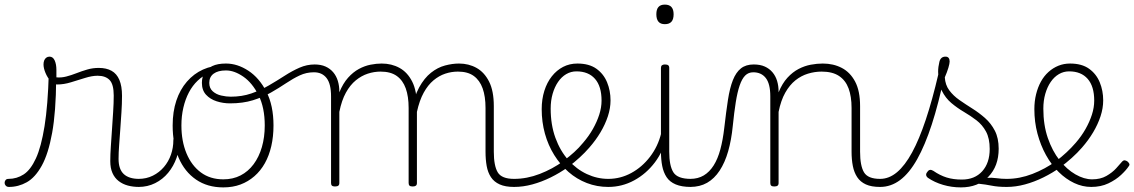

<svg xmlns="http://www.w3.org/2000/svg" viewBox="-94 -795 4926 834"><path d="M-55 17Q-64 17 -69 11.5Q-74 6 -74 -0.5Q-74 -7 -70 -12.5Q-66 -18 -57 -18Q-21 -18 9 -37.5Q39 -57 62 -107Q85 -157 99.5 -247Q114 -337 118 -478L150 -450Q149 -309 132.5 -218Q116 -127 87.5 -75.5Q59 -24 22.5 -3.5Q-14 17 -55 17ZM510 17Q484 17 461.5 11Q439 5 421.5 -8.5Q404 -22 394.5 -43.5Q385 -65 385 -95Q385 -124 387.5 -159.5Q390 -195 392.5 -233.5Q395 -272 397.5 -309.5Q400 -347 400 -380Q400 -429 382 -447.5Q364 -466 330 -466Q306 -466 275.5 -456.5Q245 -447 214 -437.5Q183 -428 154 -428Q139 -428 125.5 -443Q112 -458 103.5 -478.5Q95 -499 95 -515Q95 -525 98 -532.5Q101 -540 107 -544.5Q113 -549 121 -549Q136 -549 143.5 -532.5Q151 -516 151 -491Q151 -483 151 -475Q151 -467 151 -459Q172 -457 193.5 -462.5Q215 -468 238 -477Q261 -486 285 -493Q309 -500 335 -500Q368 -500 390.5 -487.5Q413 -475 424.5 -448Q436 -421 436 -379Q436 -344 433.5 -307Q431 -270 428.5 -233.5Q426 -197 423.5 -164.5Q421 -132 421 -105Q421 -60 443.5 -39Q466 -18 510 -18Q519 -18 523.5 -12.5Q528 -7 528 -0.5Q528 6 523.5 11.5Q519 17 510 17Z M508 17Q499 17 494 11.5Q489 6 489 -0.5Q489 -7 494 -12.5Q499 -18 508 -18Q542 -18 570 -32Q598 -46 618 -69.5Q638 -93 648.5 -123Q659 -153 659 -186Q659 -196 666 -199.5Q673 -203 679.5 -199.5Q686 -196 686 -186Q686 -146 673 -109.5Q660 -73 636.5 -44.5Q613 -16 580 0.5Q547 17 508 17Z M876 19Q807 19 757.5 -15Q708 -49 682 -109.5Q656 -170 656 -250Q656 -310 672 -358Q688 -406 718 -440.5Q748 -475 788 -493Q828 -511 876 -511Q882 -511 884 -505.5Q886 -500 884 -494.5Q882 -489 876 -489Q843 -489 815 -477.5Q787 -466 764.5 -444.5Q742 -423 726.5 -393.5Q711 -364 702.5 -327.5Q694 -291 694 -250Q694 -182 716 -129Q738 -76 778.5 -46Q819 -16 876 -16Q918 -16 951 -33Q984 -50 1007.5 -81.5Q1031 -113 1043.5 -156Q1056 -199 1056 -250Q1056 -328 1029 -381.5Q1002 -435 963 -462Q924 -489 888 -489Q879 -489 874 -493.5Q869 -498 869 -504Q869 -510 874 -514.5Q879 -519 888 -519Q937 -519 984.5 -488Q1032 -457 1063 -397Q1094 -337 1094 -250Q1094 -202 1084.5 -160.5Q1075 -119 1056.5 -86Q1038 -53 1011 -29.5Q984 -6 950.5 6.5Q917 19 876 19Z M905 -346Q875 -346 847 -355Q819 -364 801 -383.5Q783 -403 783 -435Q783 -460 794 -478.5Q805 -497 828 -508Q851 -519 887 -519Q896 -519 901 -514.5Q906 -510 906 -504Q906 -498 901 -493.5Q896 -489 887 -489Q853 -489 834 -475Q815 -461 815 -435Q815 -412 830 -398.5Q845 -385 867 -380Q889 -375 908 -375Q957 -375 997.5 -389Q1038 -403 1074 -424Q1110 -445 1142.5 -466Q1175 -487 1207 -501Q1239 -515 1273 -515Q1282 -515 1286.5 -510Q1291 -505 1290 -498Q1289 -491 1283.5 -486Q1278 -481 1269 -481Q1237 -481 1208 -467.5Q1179 -454 1148.5 -433.5Q1118 -413 1083 -393Q1048 -373 1004.5 -359.5Q961 -346 905 -346Z M1361 15Q1352 15 1348 11.5Q1344 8 1344 0V-376Q1344 -431 1324.5 -456Q1305 -481 1270 -481Q1261 -481 1256.5 -486Q1252 -491 1252.5 -498Q1253 -505 1258 -510Q1263 -515 1272 -515Q1300 -515 1320 -506Q1340 -497 1353.5 -481Q1367 -465 1373.5 -443.5Q1380 -422 1380 -397V-394Q1396 -433 1418 -457.5Q1440 -482 1465 -495.5Q1490 -509 1515.5 -514Q1541 -519 1564 -519Q1607 -519 1641.5 -500Q1676 -481 1696.5 -440.5Q1717 -400 1717 -334V0Q1717 8 1712.5 11.5Q1708 15 1699 15Q1689 15 1685 11.5Q1681 8 1681 0V-326Q1681 -376 1668.5 -411Q1656 -446 1629.5 -465Q1603 -484 1559 -484Q1531 -484 1503.5 -475Q1476 -466 1451.5 -446Q1427 -426 1408.5 -392.5Q1390 -359 1380 -309V0Q1380 8 1375.5 11.5Q1371 15 1361 15ZM2139 17Q2101 17 2076.5 6Q2052 -5 2038.5 -25.5Q2025 -46 2020 -74Q2015 -102 2015 -136V-326Q2015 -376 2002.5 -411Q1990 -446 1964 -465Q1938 -484 1895 -484Q1867 -484 1840 -475Q1813 -466 1789 -446Q1765 -426 1746.5 -392.5Q1728 -359 1717 -309H1693Q1704 -374 1726.5 -415Q1749 -456 1778 -479Q1807 -502 1839 -510.5Q1871 -519 1900 -519Q1942 -519 1976 -500Q2010 -481 2030.5 -440.5Q2051 -400 2051 -334V-136Q2051 -75 2068 -46.5Q2085 -18 2139 -18Q2145 -18 2148.5 -12.5Q2152 -7 2152 -0.5Q2152 6 2149 11.5Q2146 17 2139 17Z M2139 17Q2130 17 2125 11.5Q2120 6 2120 -0.5Q2120 -7 2125 -12.5Q2130 -18 2139 -18Q2195 -18 2250.5 -39.5Q2306 -61 2353 -95Q2358 -98 2363 -96Q2368 -94 2372 -89Q2376 -84 2377 -78Q2378 -72 2373 -69Q2338 -44 2298.5 -24.5Q2259 -5 2218.5 6Q2178 17 2139 17Z M2356 -98Q2379 -115 2400 -134Q2421 -153 2439 -175Q2464 -204 2481.5 -235Q2499 -266 2509 -297Q2519 -328 2519 -358Q2519 -420 2490.5 -452.5Q2462 -485 2410 -485Q2401 -485 2396.5 -490Q2392 -495 2393 -502Q2394 -509 2399.5 -514Q2405 -519 2414 -519Q2465 -519 2496.5 -496.5Q2528 -474 2543 -437.5Q2558 -401 2558 -359Q2558 -325 2546.5 -290Q2535 -255 2514.5 -220.5Q2494 -186 2466 -154Q2447 -132 2424 -111Q2401 -90 2376 -71Z M2548 17Q2499 17 2455 0Q2411 -17 2375.5 -48Q2340 -79 2313.5 -121.5Q2287 -164 2273 -214.5Q2259 -265 2259 -321Q2259 -364 2270.5 -400.5Q2282 -437 2303 -463.5Q2324 -490 2352 -504.5Q2380 -519 2414 -519Q2423 -519 2427.5 -514Q2432 -509 2431 -502Q2430 -495 2424.5 -490Q2419 -485 2410 -485Q2386 -485 2365.5 -473Q2345 -461 2330 -439Q2315 -417 2306.5 -387.5Q2298 -358 2298 -323Q2298 -253 2318.5 -196.5Q2339 -140 2374.5 -100Q2410 -60 2455 -39Q2500 -18 2548 -18Q2601 -18 2648 -43.5Q2695 -69 2729.5 -114Q2764 -159 2778 -216Q2780 -225 2787 -225.5Q2794 -226 2799.5 -220.5Q2805 -215 2802 -203Q2788 -139 2750.5 -89.5Q2713 -40 2660.5 -11.5Q2608 17 2548 17Z M2907 17Q2867 17 2841 6Q2815 -5 2801.5 -25.5Q2788 -46 2782.5 -74Q2777 -102 2777 -136V-500Q2777 -508 2781.5 -511.5Q2786 -515 2794 -515Q2804 -515 2808.5 -511.5Q2813 -508 2813 -500V-136Q2813 -75 2831 -46.5Q2849 -18 2907 -18Q2914 -18 2917 -12.5Q2920 -7 2920 -0.5Q2920 6 2917 11.5Q2914 17 2907 17ZM2794 -690Q2775 -690 2766 -701Q2757 -712 2757 -733Q2757 -754 2766 -764.5Q2775 -775 2794 -775Q2813 -775 2822.5 -764.5Q2832 -754 2832 -733Q2832 -711 2822.5 -700.5Q2813 -690 2794 -690Z M2904 17Q2895 17 2890 11.5Q2885 6 2885 -0.5Q2885 -7 2890 -12.5Q2895 -18 2904 -18Q2938 -18 2963 -33Q2988 -48 3006 -76.5Q3024 -105 3035 -146Q3046 -187 3052 -239Q3060 -309 3068 -361Q3076 -413 3089.5 -447Q3103 -481 3124.5 -498Q3146 -515 3180 -515Q3189 -515 3193.5 -510Q3198 -505 3197.5 -498Q3197 -491 3192 -486Q3187 -481 3178 -481Q3157 -481 3143 -467Q3129 -453 3119 -424Q3109 -395 3102 -351Q3095 -307 3089 -248Q3083 -187 3069 -138Q3055 -89 3032 -54Q3009 -19 2977.5 -1Q2946 17 2904 17Z M3729 17Q3691 17 3667 6Q3643 -5 3629.5 -25.5Q3616 -46 3610.5 -74Q3605 -102 3605 -136V-326Q3605 -376 3592 -411Q3579 -446 3550.5 -465Q3522 -484 3475 -484Q3445 -484 3415.5 -475Q3386 -466 3361 -446Q3336 -426 3317 -392.5Q3298 -359 3288 -309V0Q3288 8 3283.5 11.5Q3279 15 3269 15Q3260 15 3256 11.5Q3252 8 3252 0V-376Q3252 -431 3232.5 -456Q3213 -481 3178 -481Q3169 -481 3164.5 -486Q3160 -491 3160.5 -498Q3161 -505 3166 -510Q3171 -515 3180 -515Q3208 -515 3228 -506Q3248 -497 3261.5 -481Q3275 -465 3281.5 -443.5Q3288 -422 3288 -397V-394Q3304 -433 3326.5 -457.5Q3349 -482 3375 -495.5Q3401 -509 3428 -514Q3455 -519 3480 -519Q3526 -519 3562.5 -500Q3599 -481 3620.5 -440.5Q3642 -400 3642 -334V-136Q3642 -75 3659 -46.5Q3676 -18 3729 -18Q3736 -18 3739.5 -12.5Q3743 -7 3743 -0.5Q3743 6 3739.5 11.5Q3736 17 3729 17Z M3729 17Q3720 17 3715 11.5Q3710 6 3710 -0.5Q3710 -7 3715 -12.5Q3720 -18 3729 -18Q3768 -18 3802.5 -47Q3837 -76 3868 -133Q3899 -190 3927.5 -275.5Q3956 -361 3982 -473Q3984 -481 3991 -482Q3998 -483 4004 -479Q4010 -475 4008 -466Q3983 -345 3953.5 -254.5Q3924 -164 3890 -103.5Q3856 -43 3816 -13Q3776 17 3729 17Z M4278 17Q4241 17 4213.5 11.5Q4186 6 4160.5 3.5Q4135 1 4104 12L4125 -9Q4163 -21 4188.5 -22.5Q4214 -24 4235 -21Q4256 -18 4278 -18Q4287 -18 4292 -12.5Q4297 -7 4297 -0.5Q4297 6 4292 11.5Q4287 17 4278 17ZM4080 19Q4040 19 4002.5 8Q3965 -3 3936 -23Q3930 -28 3929 -34.5Q3928 -41 3934 -48Q3939 -56 3945.5 -57Q3952 -58 3960 -53Q3989 -33 4018 -24Q4047 -15 4084 -15Q4140 -15 4172.5 -51Q4205 -87 4205 -148Q4205 -194 4189 -223.5Q4173 -253 4147.5 -272.5Q4122 -292 4093 -309Q4064 -326 4038.5 -347.5Q4013 -369 3997 -401Q3981 -433 3981 -484Q3981 -504 3986.5 -526.5Q3992 -549 4013 -549Q4022 -549 4026.5 -543.5Q4031 -538 4031 -528Q4031 -519 4025.5 -500.5Q4020 -482 4010 -459Q4012 -426 4029.5 -402.5Q4047 -379 4073.5 -360.5Q4100 -342 4129.5 -323.5Q4159 -305 4185 -282Q4211 -259 4227.5 -227Q4244 -195 4244 -149Q4244 -73 4199 -27Q4154 19 4080 19Z M4279 17Q4270 17 4265 11.5Q4260 6 4260 -0.5Q4260 -7 4265 -12.5Q4270 -18 4279 -18Q4335 -18 4390.5 -39.5Q4446 -61 4493 -95Q4498 -98 4503 -96Q4508 -94 4512 -89Q4516 -84 4517 -78Q4518 -72 4513 -69Q4478 -44 4438.5 -24.5Q4399 -5 4358.5 6Q4318 17 4279 17Z M4493 -95Q4517 -113 4538.5 -133Q4560 -153 4579 -175Q4604 -204 4621.5 -235Q4639 -266 4649 -297Q4659 -328 4659 -358Q4659 -420 4630.5 -452.5Q4602 -485 4550 -485Q4526 -485 4505.5 -473Q4485 -461 4470 -439Q4455 -417 4446.5 -387.5Q4438 -358 4438 -323Q4438 -252 4457.5 -195.5Q4477 -139 4508.5 -99Q4540 -59 4577.5 -37.5Q4615 -16 4650 -16Q4686 -16 4711.5 -30.5Q4737 -45 4754 -63.5Q4771 -82 4781 -94Q4786 -99 4791.5 -98.5Q4797 -98 4803 -94Q4808 -90 4811 -84.5Q4814 -79 4809 -73Q4798 -56 4775.5 -35Q4753 -14 4720.5 1.5Q4688 17 4646 17Q4608 17 4572 0Q4536 -17 4504.5 -48Q4473 -79 4449.5 -121.5Q4426 -164 4412.5 -214.5Q4399 -265 4399 -321Q4399 -355 4406.5 -385.5Q4414 -416 4427.5 -440.5Q4441 -465 4460.5 -482.5Q4480 -500 4503.5 -509.5Q4527 -519 4554 -519Q4605 -519 4636.5 -496.5Q4668 -474 4683 -437.5Q4698 -401 4698 -359Q4698 -325 4686.5 -290Q4675 -255 4654.5 -220.5Q4634 -186 4606 -154Q4586 -131 4561.5 -109Q4537 -87 4511 -68Z"/></svg>

Font: Playwrite CL Thin
Style: Regular
Weight: 100
Designer: Veronika Burian, José Scaglione
Foundry: TypeTogether
Version: Version 1.002